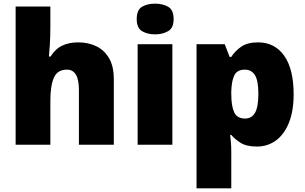

<svg xmlns="http://www.w3.org/2000/svg" viewBox="-20 -796 1678 1056"><path d="M257 -652Q257 -591 254 -549Q251 -507 249 -485H258Q285 -528 323 -545.5Q361 -563 410 -563Q465 -563 509 -542Q553 -521 579.5 -476.5Q606 -432 606 -360V0H414V-302Q414 -413 348 -413Q296 -413 276.5 -369Q257 -325 257 -243V0H66V-760H257Z M833 -776Q874 -776 904.5 -759Q935 -742 935 -691Q935 -642 904.5 -624.5Q874 -607 833 -607Q791 -607 761.5 -624.5Q732 -642 732 -691Q732 -742 761.5 -759Q791 -776 833 -776ZM928 -553V0H737V-553Z M1399 -563Q1491 -563 1543 -489.5Q1595 -416 1595 -278Q1595 -184 1568.5 -119.5Q1542 -55 1496.5 -22.5Q1451 10 1393 10Q1335 10 1302.5 -11Q1270 -32 1252 -54H1246Q1248 -35 1250 -13Q1252 9 1252 38V240H1061V-553H1216L1243 -483H1252Q1272 -515 1306.5 -539Q1341 -563 1399 -563ZM1327 -413Q1285 -413 1269.5 -383Q1254 -353 1252 -294V-279Q1252 -213 1268 -178.5Q1284 -144 1328 -144Q1364 -144 1382.5 -175.5Q1401 -207 1401 -280Q1401 -353 1382 -383Q1363 -413 1327 -413Z"/></svg>

Font: Noto Sans Gujarati UI Black
Style: Regular
Weight: 900
Designer: Jelle Bosma - Monotype Design Team, Universal Thirst
Foundry: Monotype Imaging Inc.
Version: Version 2.106; ttfautohint (v1.8.4.7-5d5b)